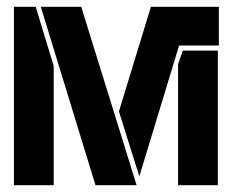

<svg xmlns="http://www.w3.org/2000/svg" viewBox="-20 -545 682 565"><path d="M504 0V-356L518 -396H621V0ZM219 -525 382 0H261L100 -525ZM21 0V-525H85L138 -351V0ZM424 -525H624V-411H507L390 -26L330 -217Z"/></svg>

Font: BroshK
Style: Medium
Weight: 500
Designer: gluk
Foundry: gluk
Version: Version 0.60